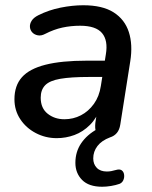

<svg xmlns="http://www.w3.org/2000/svg" viewBox="-20 -517 577 731"><path d="M369 194Q318 194 292.5 168Q267 142 267 103Q267 61 289 28.5Q311 -4 351 -26L346 -14Q343 -21 342.5 -30Q342 -39 343 -49L354 -122L362 -107Q349 -68 322.5 -41.5Q296 -15 263.5 -3Q231 9 196 9Q153 9 116 -10.5Q79 -30 57 -63.5Q35 -97 35 -139Q35 -191 63.5 -223Q92 -255 153 -270.5Q214 -286 310 -286H390L381 -224H319Q250 -224 209.5 -217Q169 -210 152 -192.5Q135 -175 135 -145Q135 -105 161.5 -84Q188 -63 225 -63Q259 -63 288 -78Q317 -93 337.5 -121.5Q358 -150 364 -190L383 -310Q392 -363 368.5 -391Q345 -419 285 -419Q250 -419 217.5 -412Q185 -405 152 -388Q137 -380 124 -382.5Q111 -385 103 -393.5Q95 -402 94 -414Q93 -426 100.5 -438Q108 -450 126 -459Q166 -479 211 -488Q256 -497 297 -497Q370 -497 412.5 -470Q455 -443 470.5 -395Q486 -347 476 -284L438 -43Q435 -23 425 -11Q415 1 399 6Q367 18 351 39Q335 60 335 86Q335 108 348.5 122Q362 136 387 136Q395 136 403.5 134.5Q412 133 422 130Q436 126 443.5 131.5Q451 137 452.5 148Q454 159 449.5 169Q445 179 435 183Q421 188 403 191Q385 194 369 194Z"/></svg>

Font: Nunito ExtraLight SemiBold
Style: Italic
Weight: 600
Italic angle: -9°
Version: Version 3.602